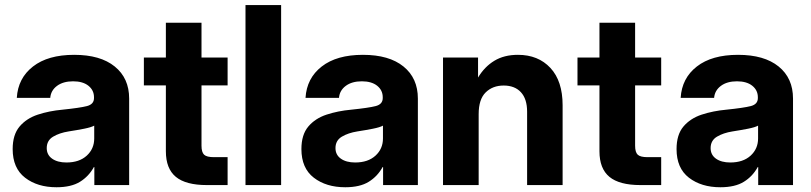

<svg xmlns="http://www.w3.org/2000/svg" viewBox="-20 -748 3276 776"><path d="M208.5 8.8Q131.3 8.8 81.3 -29.8Q31.2 -68.4 31.2 -145.5Q31.2 -203.6 59.1 -236.6Q86.9 -269.5 132.8 -284.7Q178.7 -299.8 232.4 -304.7Q303.2 -312 331.5 -319.3Q359.9 -326.7 359.9 -351.6V-355Q359.9 -383.3 337.4 -401.4Q314.9 -419.4 275.4 -419.4Q235.4 -419.4 210.4 -400.9Q185.5 -382.3 183.1 -352.5H47.9Q52.7 -432.1 113.3 -479.2Q173.8 -526.4 279.8 -526.4Q385.7 -526.4 443.8 -479.2Q502 -432.1 502 -349.6V0H361.3V-72.8H359.4Q338.9 -35.2 303.2 -13.2Q267.6 8.8 208.5 8.8ZM248.5 -91.3Q300.3 -91.3 330.6 -118.9Q360.8 -146.5 360.8 -188.5V-240.2Q348.6 -233.4 320.3 -227.8Q292 -222.2 257.3 -216.8Q220.2 -210.9 194.6 -195.6Q168.9 -180.2 168.9 -149.4Q168.9 -122.1 190.7 -106.7Q212.4 -91.3 248.5 -91.3Z M899.9 -515.6V-402.8H794.4V-159.2Q794.4 -132.8 804.9 -122.8Q815.4 -112.8 844.7 -112.8H899.9V0H815.9Q731 0 690.7 -33.2Q650.4 -66.4 650.4 -136.7V-402.8H561.5V-515.6H650.4V-656.2H794.4V-515.6Z M1116.2 -727.5V0H972.2V-727.5Z M1375.5 8.8Q1298.3 8.8 1248.3 -29.8Q1198.2 -68.4 1198.2 -145.5Q1198.2 -203.6 1226.1 -236.6Q1253.9 -269.5 1299.8 -284.7Q1345.7 -299.8 1399.4 -304.7Q1470.2 -312 1498.5 -319.3Q1526.9 -326.7 1526.9 -351.6V-355Q1526.9 -383.3 1504.4 -401.4Q1481.9 -419.4 1442.4 -419.4Q1402.3 -419.4 1377.4 -400.9Q1352.5 -382.3 1350.1 -352.5H1214.8Q1219.7 -432.1 1280.3 -479.2Q1340.8 -526.4 1446.8 -526.4Q1552.7 -526.4 1610.8 -479.2Q1668.9 -432.1 1668.9 -349.6V0H1528.3V-72.8H1526.4Q1505.9 -35.2 1470.2 -13.2Q1434.6 8.8 1375.5 8.8ZM1415.5 -91.3Q1467.3 -91.3 1497.6 -118.9Q1527.8 -146.5 1527.8 -188.5V-240.2Q1515.6 -233.4 1487.3 -227.8Q1459 -222.2 1424.3 -216.8Q1387.2 -210.9 1361.6 -195.6Q1335.9 -180.2 1335.9 -149.4Q1335.9 -122.1 1357.7 -106.7Q1379.4 -91.3 1415.5 -91.3Z M1914.6 -286.6V0H1770.5V-515.6H1912.1V-434.6Q1938.5 -478.5 1978 -502.4Q2017.6 -526.4 2073.2 -526.4Q2155.3 -526.4 2204.6 -473.4Q2253.9 -420.4 2253.9 -322.8V0H2110.4V-296.4Q2110.4 -348.1 2085.4 -375.2Q2060.5 -402.3 2015.6 -402.3Q1971.2 -402.3 1942.9 -374.5Q1914.6 -346.7 1914.6 -286.6Z M2652.3 -515.6V-402.8H2546.9V-159.2Q2546.9 -132.8 2557.4 -122.8Q2567.9 -112.8 2597.2 -112.8H2652.3V0H2568.4Q2483.4 0 2443.1 -33.2Q2402.8 -66.4 2402.8 -136.7V-402.8H2314V-515.6H2402.8V-656.2H2546.9V-515.6Z M2891.6 8.8Q2814.5 8.8 2764.4 -29.8Q2714.4 -68.4 2714.4 -145.5Q2714.4 -203.6 2742.2 -236.6Q2770 -269.5 2815.9 -284.7Q2861.8 -299.8 2915.5 -304.7Q2986.3 -312 3014.6 -319.3Q3043 -326.7 3043 -351.6V-355Q3043 -383.3 3020.5 -401.4Q2998 -419.4 2958.5 -419.4Q2918.5 -419.4 2893.6 -400.9Q2868.7 -382.3 2866.2 -352.5H2731Q2735.8 -432.1 2796.4 -479.2Q2856.9 -526.4 2962.9 -526.4Q3068.8 -526.4 3127 -479.2Q3185.1 -432.1 3185.1 -349.6V0H3044.4V-72.8H3042.5Q3022 -35.2 2986.3 -13.2Q2950.7 8.8 2891.6 8.8ZM2931.6 -91.3Q2983.4 -91.3 3013.7 -118.9Q3043.9 -146.5 3043.9 -188.5V-240.2Q3031.7 -233.4 3003.4 -227.8Q2975.1 -222.2 2940.4 -216.8Q2903.3 -210.9 2877.7 -195.6Q2852.1 -180.2 2852.1 -149.4Q2852.1 -122.1 2873.8 -106.7Q2895.5 -91.3 2931.6 -91.3Z"/></svg>

Font: Inter Display
Style: Bold
Weight: 700
Designer: Rasmus Andersson
Foundry: rsms
Version: Version 4.001;git-9221beed3